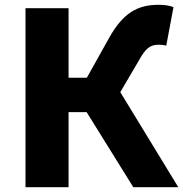

<svg xmlns="http://www.w3.org/2000/svg" viewBox="-20 -778 761 798"><path d="M480 -395 558 -528C585 -577 604 -592 639 -592C646 -592 659 -592 671 -588L701 -748C684 -756 659 -758 638 -758C551 -758 492 -723 436 -625L341 -455H265V-744H86V0H265V-312H340L534 0H721Z"/></svg>

Font: Noto Sans CJK Black
Style: Bold
Weight: 900
Designer: Ryoko NISHIZUKA (kana & ideographs); Paul D. Hunt (Latin, Greek & Cyrillic); Wenlong ZHANG (bopomofo); Sandoll Communica
Foundry: Adobe Systems Incorporated
Version: Version 1.000;PS 1;hotconv 1.0.78;makeotf.lib2.5.61930